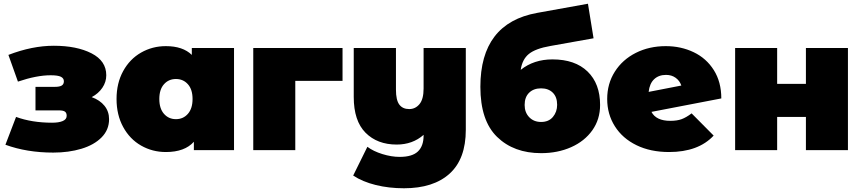

<svg xmlns="http://www.w3.org/2000/svg" viewBox="-20 -804 4613 1028"><path d="M564 -166Q564 -109 524 -68.5Q484 -28 416 -7.5Q348 13 265 13Q124 13 9 -29L66 -178Q151 -147 259 -147Q295 -147 316 -156Q337 -165 337 -184Q337 -200 327.5 -206.5Q318 -213 295 -213H170V-339H274Q299 -339 310.5 -346Q322 -353 322 -369Q322 -385 306 -393Q290 -401 251 -401Q176 -401 76 -367L25 -510Q152 -559 268 -559Q391 -559 470 -518.5Q549 -478 549 -401Q549 -365 528 -334Q507 -303 471 -284Q515 -268 539.5 -237.5Q564 -207 564 -166Z M1233 -547V0H1018V-45Q969 10 868 10Q796 10 735.5 -24.5Q675 -59 639.5 -124Q604 -189 604 -274Q604 -359 639.5 -423.5Q675 -488 735.5 -522.5Q796 -557 868 -557Q959 -557 1007 -510V-547ZM1011 -274Q1011 -325 986 -353Q961 -381 922 -381Q883 -381 858 -353Q833 -325 833 -274Q833 -223 858 -194.5Q883 -166 922 -166Q961 -166 986 -194.5Q1011 -223 1011 -274Z M1814 -371H1561V0H1336V-547H1814Z M2474 -547V-109Q2474 47 2387.5 125.5Q2301 204 2143 204Q2062 204 1991.5 186.5Q1921 169 1871 136L1947 -18Q1979 6 2027.5 21Q2076 36 2120 36Q2187 36 2217.5 7Q2248 -22 2248 -78V-82Q2189 -30 2104 -30Q2000 -30 1937 -93.5Q1874 -157 1874 -285V-547H2100V-324Q2100 -268 2118 -244Q2136 -220 2171 -220Q2204 -220 2226 -246.5Q2248 -273 2248 -330V-547Z M3193 -242Q3193 -165 3151.5 -106.5Q3110 -48 3038 -16Q2966 16 2877 16Q2731 16 2641.5 -71Q2552 -158 2552 -339Q2552 -680 2856 -735L3128 -784L3158 -599L2928 -558Q2847 -544 2811.5 -515Q2776 -486 2768 -430Q2838 -486 2938 -486Q3059 -486 3126 -421Q3193 -356 3193 -242ZM2963 -243Q2963 -285 2939.5 -308Q2916 -331 2877 -331Q2837 -331 2813 -307.5Q2789 -284 2789 -242Q2789 -202 2813.5 -176.5Q2838 -151 2877 -151Q2918 -151 2940.5 -178Q2963 -205 2963 -243Z M3683 -197 3801 -78Q3719 10 3562 10Q3463 10 3388 -26.5Q3313 -63 3272 -128Q3231 -193 3231 -274Q3231 -356 3272 -420.5Q3313 -485 3384.5 -521Q3456 -557 3545 -557Q3626 -557 3694 -524.5Q3762 -492 3802 -428.5Q3842 -365 3842 -277L3468 -205Q3493 -157 3569 -157Q3605 -157 3629.5 -166Q3654 -175 3683 -197ZM3453 -312 3628 -346Q3619 -372 3597.5 -387.5Q3576 -403 3546 -403Q3507 -403 3482.5 -380Q3458 -357 3453 -312Z M3916 -547H4141V-355H4295V-547H4520V0H4295V-178H4141V0H3916Z"/></svg>

Font: Montserrat Alternates Black
Style: Regular
Weight: 900
Designer: Julieta Ulanovsky
Foundry: Julieta Ulanovsky
Version: Version 7.200